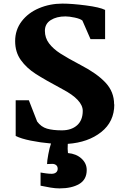

<svg xmlns="http://www.w3.org/2000/svg" viewBox="-20 -785 683 1065"><path d="M614 -206Q614 -110 541.5 -52.5Q469 5 356 13Q354 43 357 64Q403 68 432 94.5Q461 121 461 158Q461 211 419.5 235.5Q378 260 310 260Q287 260 260 255.5Q233 251 205 245V172Q216 174 234 176.5Q252 179 266 179Q282 179 291 171.5Q300 164 300 151Q300 138 291.5 131Q283 124 270 124L241 125Q241 108 248 70.5Q255 33 263 11Q205 6 150.5 -5Q96 -16 67 -31V-229H140L186 -111Q208 -81 240.5 -71.5Q273 -62 323 -62Q376 -62 407.5 -90Q439 -118 439 -170Q439 -231 327 -290Q228 -343 177.5 -375.5Q127 -408 95.5 -452Q64 -496 64 -557Q64 -619 100 -666.5Q136 -714 196.5 -739.5Q257 -765 326 -765Q379 -765 456 -755Q533 -745 563 -730V-568H482L437 -671Q425 -681 394.5 -687.5Q364 -694 343 -694Q294 -694 261.5 -673.5Q229 -653 229 -614Q229 -575 252 -544.5Q275 -514 314.5 -488.5Q354 -463 428 -424Q517 -378 565 -327Q613 -276 613 -206Z"/></svg>

Font: Martel Heavy
Style: Regular
Weight: 900
Designer: Dan Reynolds
Foundry: Dan Reynolds
Version: Version 1.001; ttfautohint (v1.1) -l 5 -r 5 -G 72 -x 0 -D la